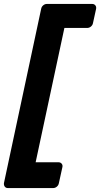

<svg xmlns="http://www.w3.org/2000/svg" viewBox="-48 -796 509 975"><path d="M-8 159Q-18 159 -23.5 152Q-29 145 -28 134L161 -751Q163 -762 171.5 -769Q180 -776 190 -776H420Q430 -776 436 -769Q442 -762 440 -751L424 -678Q422 -668 413.5 -661Q405 -654 394 -654H279L133 28H249Q259 28 265 35Q271 42 269 52L251 134Q249 145 240.5 152Q232 159 222 159Z"/></svg>

Font: Rubik Light SemiBold
Style: Italic
Weight: 600
Italic angle: -12°
Version: Version 2.104